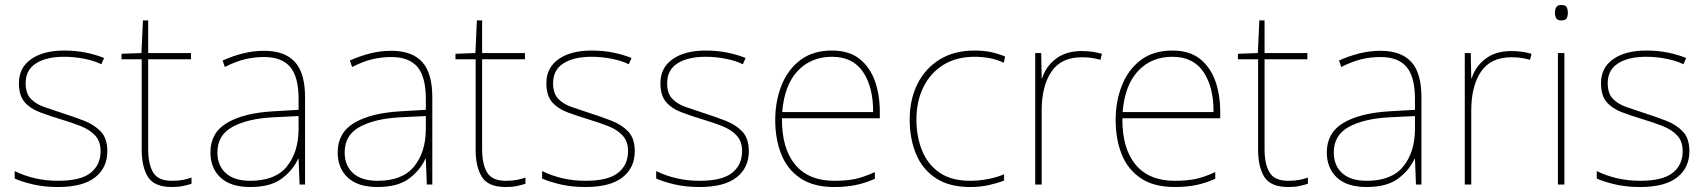

<svg xmlns="http://www.w3.org/2000/svg" viewBox="-20 -741 6851 771"><path d="M411 -134Q411 -67 361.5 -28.5Q312 10 213 10Q158 10 113 -0.5Q68 -11 39 -24V-54Q119 -15 213 -15Q304 -15 344 -47Q384 -79 384 -134Q384 -173 362.5 -196.5Q341 -220 304.5 -234.5Q268 -249 224 -262Q178 -276 139.5 -290.5Q101 -305 78.5 -331.5Q56 -358 56 -407Q56 -469 105 -503.5Q154 -538 238 -538Q285 -538 326 -529.5Q367 -521 398 -508L387 -483Q359 -497 318.5 -505Q278 -513 238 -513Q166 -513 124.5 -486.5Q83 -460 83 -407Q83 -366 103.5 -344.5Q124 -323 158.5 -311Q193 -299 233 -286Q277 -272 318 -256Q359 -240 385 -212.5Q411 -185 411 -134Z M670 -15Q695 -15 714 -18.5Q733 -22 749 -28V-3Q733 2 714.5 6Q696 10 670 10Q600 10 574.5 -30Q549 -70 549 -140V-503H468V-525L548 -528L554 -659H575V-528H747V-503H575V-143Q575 -82 595 -48.5Q615 -15 670 -15Z M1041 -537Q1123 -537 1164 -492.5Q1205 -448 1205 -350V0H1183L1179 -103H1177Q1156 -57 1111 -23.5Q1066 10 985 10Q906 10 865.5 -28Q825 -66 825 -129Q825 -208 891.5 -247.5Q958 -287 1076 -294L1179 -300V-343Q1179 -433 1145 -472.5Q1111 -512 1041 -512Q1001 -512 963.5 -503Q926 -494 883 -472L874 -498Q914 -516 955.5 -526.5Q997 -537 1041 -537ZM1078 -270Q976 -265 914.5 -232Q853 -199 853 -129Q853 -76 887 -45.5Q921 -15 985 -15Q1085 -15 1131.5 -72Q1178 -129 1179 -220V-275Z M1552 -537Q1634 -537 1675 -492.5Q1716 -448 1716 -350V0H1694L1690 -103H1688Q1667 -57 1622 -23.5Q1577 10 1496 10Q1417 10 1376.5 -28Q1336 -66 1336 -129Q1336 -208 1402.5 -247.5Q1469 -287 1587 -294L1690 -300V-343Q1690 -433 1656 -472.5Q1622 -512 1552 -512Q1512 -512 1474.5 -503Q1437 -494 1394 -472L1385 -498Q1425 -516 1466.5 -526.5Q1508 -537 1552 -537ZM1589 -270Q1487 -265 1425.5 -232Q1364 -199 1364 -129Q1364 -76 1398 -45.5Q1432 -15 1496 -15Q1596 -15 1642.5 -72Q1689 -129 1690 -220V-275Z M2011 -15Q2036 -15 2055 -18.5Q2074 -22 2090 -28V-3Q2074 2 2055.5 6Q2037 10 2011 10Q1941 10 1915.5 -30Q1890 -70 1890 -140V-503H1809V-525L1889 -528L1895 -659H1916V-528H2088V-503H1916V-143Q1916 -82 1936 -48.5Q1956 -15 2011 -15Z M2529 -134Q2529 -67 2479.5 -28.5Q2430 10 2331 10Q2276 10 2231 -0.5Q2186 -11 2157 -24V-54Q2237 -15 2331 -15Q2422 -15 2462 -47Q2502 -79 2502 -134Q2502 -173 2480.5 -196.5Q2459 -220 2422.5 -234.5Q2386 -249 2342 -262Q2296 -276 2257.5 -290.5Q2219 -305 2196.5 -331.5Q2174 -358 2174 -407Q2174 -469 2223 -503.5Q2272 -538 2356 -538Q2403 -538 2444 -529.5Q2485 -521 2516 -508L2505 -483Q2477 -497 2436.5 -505Q2396 -513 2356 -513Q2284 -513 2242.5 -486.5Q2201 -460 2201 -407Q2201 -366 2221.5 -344.5Q2242 -323 2276.5 -311Q2311 -299 2351 -286Q2395 -272 2436 -256Q2477 -240 2503 -212.5Q2529 -185 2529 -134Z M2987 -134Q2987 -67 2937.5 -28.5Q2888 10 2789 10Q2734 10 2689 -0.5Q2644 -11 2615 -24V-54Q2695 -15 2789 -15Q2880 -15 2920 -47Q2960 -79 2960 -134Q2960 -173 2938.5 -196.5Q2917 -220 2880.5 -234.5Q2844 -249 2800 -262Q2754 -276 2715.5 -290.5Q2677 -305 2654.5 -331.5Q2632 -358 2632 -407Q2632 -469 2681 -503.5Q2730 -538 2814 -538Q2861 -538 2902 -529.5Q2943 -521 2974 -508L2963 -483Q2935 -497 2894.5 -505Q2854 -513 2814 -513Q2742 -513 2700.5 -486.5Q2659 -460 2659 -407Q2659 -366 2679.5 -344.5Q2700 -323 2734.5 -311Q2769 -299 2809 -286Q2853 -272 2894 -256Q2935 -240 2961 -212.5Q2987 -185 2987 -134Z M3321 -538Q3389 -538 3431 -505Q3473 -472 3493 -416.5Q3513 -361 3513 -291V-266H3120Q3119 -145 3173 -80Q3227 -15 3330 -15Q3378 -15 3412.5 -22Q3447 -29 3493 -50V-23Q3455 -6 3416.5 2Q3378 10 3330 10Q3247 10 3194.5 -25Q3142 -60 3117.5 -121Q3093 -182 3093 -259Q3093 -334 3118 -397.5Q3143 -461 3193.5 -499.5Q3244 -538 3321 -538ZM3321 -513Q3237 -513 3183.5 -456.5Q3130 -400 3121 -291H3486Q3487 -390 3446 -451.5Q3405 -513 3321 -513Z M3876 10Q3792 10 3738 -25.5Q3684 -61 3658.5 -122.5Q3633 -184 3633 -261Q3633 -342 3664.5 -404.5Q3696 -467 3754 -502.5Q3812 -538 3893 -538Q3929 -538 3958.5 -532Q3988 -526 4016 -514L4011 -489Q3981 -503 3951.5 -508Q3922 -513 3893 -513Q3821 -513 3769 -481Q3717 -449 3688.5 -392Q3660 -335 3660 -261Q3660 -193 3682.5 -137Q3705 -81 3752.5 -48Q3800 -15 3876 -15Q3912 -15 3947.5 -22Q3983 -29 4012 -41V-16Q3987 -6 3952 2Q3917 10 3876 10Z M4324 -536Q4348 -536 4367.5 -533Q4387 -530 4405 -525L4399 -501Q4380 -506 4363.5 -508.5Q4347 -511 4324 -511Q4241 -511 4202 -453Q4163 -395 4163 -297V0H4137V-528H4161L4163 -427H4165Q4179 -473 4219.5 -504.5Q4260 -536 4324 -536Z M4688 -538Q4756 -538 4798 -505Q4840 -472 4860 -416.5Q4880 -361 4880 -291V-266H4487Q4486 -145 4540 -80Q4594 -15 4697 -15Q4745 -15 4779.5 -22Q4814 -29 4860 -50V-23Q4822 -6 4783.5 2Q4745 10 4697 10Q4614 10 4561.5 -25Q4509 -60 4484.5 -121Q4460 -182 4460 -259Q4460 -334 4485 -397.5Q4510 -461 4560.5 -499.5Q4611 -538 4688 -538ZM4688 -513Q4604 -513 4550.5 -456.5Q4497 -400 4488 -291H4853Q4854 -390 4813 -451.5Q4772 -513 4688 -513Z M5153 -15Q5178 -15 5197 -18.5Q5216 -22 5232 -28V-3Q5216 2 5197.5 6Q5179 10 5153 10Q5083 10 5057.5 -30Q5032 -70 5032 -140V-503H4951V-525L5031 -528L5037 -659H5058V-528H5230V-503H5058V-143Q5058 -82 5078 -48.5Q5098 -15 5153 -15Z M5524 -537Q5606 -537 5647 -492.5Q5688 -448 5688 -350V0H5666L5662 -103H5660Q5639 -57 5594 -23.5Q5549 10 5468 10Q5389 10 5348.5 -28Q5308 -66 5308 -129Q5308 -208 5374.5 -247.5Q5441 -287 5559 -294L5662 -300V-343Q5662 -433 5628 -472.5Q5594 -512 5524 -512Q5484 -512 5446.5 -503Q5409 -494 5366 -472L5357 -498Q5397 -516 5438.5 -526.5Q5480 -537 5524 -537ZM5561 -270Q5459 -265 5397.5 -232Q5336 -199 5336 -129Q5336 -76 5370 -45.5Q5404 -15 5468 -15Q5568 -15 5614.5 -72Q5661 -129 5662 -220V-275Z M6049 -536Q6073 -536 6092.5 -533Q6112 -530 6130 -525L6124 -501Q6105 -506 6088.5 -508.5Q6072 -511 6049 -511Q5966 -511 5927 -453Q5888 -395 5888 -297V0H5862V-528H5886L5888 -427H5890Q5904 -473 5944.5 -504.5Q5985 -536 6049 -536Z M6249 -721Q6267 -721 6271.5 -711.5Q6276 -702 6276 -690Q6276 -677 6271.5 -668Q6267 -659 6249 -659Q6234 -659 6229 -668Q6224 -677 6224 -690Q6224 -702 6229 -711.5Q6234 -721 6249 -721ZM6262 -528V0H6236V-528Z M6764 -134Q6764 -67 6714.5 -28.5Q6665 10 6566 10Q6511 10 6466 -0.5Q6421 -11 6392 -24V-54Q6472 -15 6566 -15Q6657 -15 6697 -47Q6737 -79 6737 -134Q6737 -173 6715.5 -196.5Q6694 -220 6657.5 -234.5Q6621 -249 6577 -262Q6531 -276 6492.5 -290.5Q6454 -305 6431.5 -331.5Q6409 -358 6409 -407Q6409 -469 6458 -503.5Q6507 -538 6591 -538Q6638 -538 6679 -529.5Q6720 -521 6751 -508L6740 -483Q6712 -497 6671.5 -505Q6631 -513 6591 -513Q6519 -513 6477.5 -486.5Q6436 -460 6436 -407Q6436 -366 6456.5 -344.5Q6477 -323 6511.5 -311Q6546 -299 6586 -286Q6630 -272 6671 -256Q6712 -240 6738 -212.5Q6764 -185 6764 -134Z"/></svg>

Font: Noto Sans Bengali Thin
Style: Regular
Weight: 100
Designer: Jelle Bosma - Monotype Design Team
Foundry: Monotype Imaging Inc.
Version: Version 2.003; ttfautohint (v1.8.4.7-5d5b)